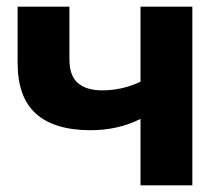

<svg xmlns="http://www.w3.org/2000/svg" viewBox="-20 -558 674 578"><path d="M403 -200Q335 -166 253 -166Q144 -166 88.5 -215.5Q33 -265 33 -369V-538H189V-379Q189 -330 214.5 -308Q240 -286 288 -286Q348 -286 403 -312V-538H559V0H403Z"/></svg>

Font: Chess Sans
Style: Bold
Weight: 700
Designer: Wolf Bōese
Foundry: Wolf Bōese
Version: Version 7.223